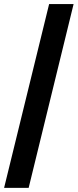

<svg xmlns="http://www.w3.org/2000/svg" viewBox="-21 -790 380 939"><path d="M338.9 -770 119.1 128.9H-1L219.2 -770Z"/></svg>

Font: Aurulent Sans
Style: Bold
Weight: 700
Version: Version 2007.05.04